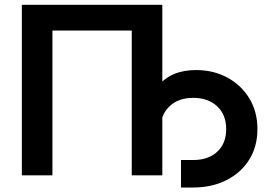

<svg xmlns="http://www.w3.org/2000/svg" viewBox="-20 -748 1162 819"><path d="M672.4 -727.5V0H542V-617.7H203.6V0H73.2V-727.5ZM752 51.8V-65.4H804.2Q868.7 -65.4 906.7 -100.8Q944.8 -136.2 944.8 -197.3Q944.8 -258.3 906.5 -294.4Q868.2 -330.6 804.2 -330.6Q739.3 -330.6 701.2 -292.7Q663.1 -254.9 663.1 -189.9H599.6Q599.6 -312.5 654.5 -380.9Q709.5 -449.2 816.4 -449.2Q890.6 -449.2 950 -417Q1009.3 -384.8 1043.7 -328.1Q1078.1 -271.5 1078.1 -197.3Q1078.1 -123 1043.2 -67.1Q1008.3 -11.2 946.3 20.3Q884.3 51.8 804.2 51.8Z"/></svg>

Font: Inter SemiBold
Style: Regular
Weight: 600
Designer: Rasmus Andersson
Foundry: rsms
Version: Version 4.001;git-9221beed3